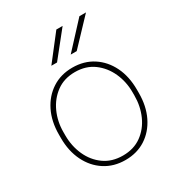

<svg xmlns="http://www.w3.org/2000/svg" viewBox="-180 -863 910 986"><g transform="rotate(-30 275.0 -370.0)"><path d="M43.9 -253.9V-274.4Q43.9 -352.1 73.2 -411.4Q102.5 -470.7 154.5 -504.4Q206.5 -538.1 274.9 -538.1Q344.2 -538.1 396.2 -504.4Q448.2 -470.7 477.3 -411.4Q506.3 -352.1 506.3 -274.4V-253.9Q506.3 -176.8 477.3 -117.2Q448.2 -57.6 396.5 -23.9Q344.7 9.8 275.9 9.8Q207 9.8 154.8 -23.9Q102.5 -57.6 73.2 -117.2Q43.9 -176.8 43.9 -253.9ZM70.3 -274.4V-253.9Q70.3 -190.9 94.7 -136.7Q119.1 -82.5 165 -49.6Q210.9 -16.6 275.9 -16.6Q340.3 -16.6 386 -49.6Q431.6 -82.5 455.8 -136.7Q480 -190.9 480 -253.9V-274.4Q480 -336.4 455.6 -390.4Q431.2 -444.3 385.5 -478Q339.8 -511.7 274.9 -511.7Q210.4 -511.7 164.8 -478Q119.1 -444.3 94.7 -390.4Q70.3 -336.4 70.3 -274.4ZM301.8 -600.1 439 -748.5H478L337.4 -600.1ZM187 -600.1 302.2 -748.5H339.4L220.7 -600.1Z"/></g></svg>

Font: Vazirmatn RD FD Thin
Style: Regular
Weight: 100
Designer: Saber Rastikerdar
Foundry: Saber Rastikerdar
Version: Version 33.003